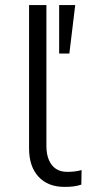

<svg xmlns="http://www.w3.org/2000/svg" viewBox="-20 -725 352 753"><path d="M233 8Q168 8 131 -32Q94 -72 94 -143V-705H162V-152Q162 -120 172 -97Q182 -74 200 -62.5Q218 -51 243 -51Q258 -51 271.5 -52.5Q285 -54 300 -58L299 -1Q284 4 268.5 6Q253 8 233 8ZM212 -515V-705H275L252 -515Z"/></svg>

Font: Nunito Sans 8pt Light
Style: Regular
Weight: 300
Version: Version 3.101;gftools[0.9.27]